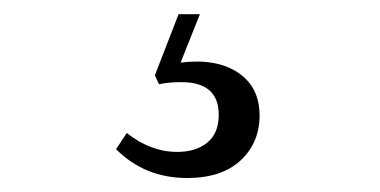

<svg xmlns="http://www.w3.org/2000/svg" viewBox="-20 -27 540 273"><path d="M246.1 226.1Q186 226.1 145 185.1L160.2 162.1Q194.3 189 231.9 189Q258.3 189 274.7 175.8Q291 162.6 291 136.2Q291 89.8 237.8 89.8Q219.2 89.8 206.1 92.8L200.2 80.1L233.9 -6.8H264.2L236.8 62Q287.6 55.7 318.4 76.2Q349.1 96.7 349.1 137.2Q349.1 175.8 322.3 200.9Q295.4 226.1 246.1 226.1Z"/></svg>

Font: Literata Light
Style: Regular
Weight: 300
Designer: Latin by Veronika Burian and Jose Scaglione. Greek by Irene Vlachou. Cyrillic by Vera Evstafieva.
Foundry: TypeTogether
Version: Version 3.021